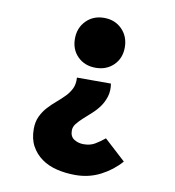

<svg xmlns="http://www.w3.org/2000/svg" viewBox="-79 -582 758 834"><g transform="rotate(10 300.0 -165.0)"><path d="M308 182Q264 182 225.5 172.5Q187 163 158.5 142.5Q130 122 113 91Q96 60 96 16Q96 -16 107.5 -40Q119 -64 136 -82.5Q153 -101 172.5 -117.5Q192 -134 208.5 -151Q225 -168 234.5 -188Q244 -208 242 -236H392Q397 -204 389 -178.5Q381 -153 366.5 -133Q352 -113 333.5 -96.5Q315 -80 298.5 -65Q282 -50 271 -36Q260 -22 260 -6Q260 21 278.5 32.5Q297 44 320 44Q349 44 369.5 32Q390 20 412 2L506 88Q469 130 418.5 156Q368 182 308 182ZM314 -292Q266 -292 235 -322.5Q204 -353 204 -401Q204 -449 235 -480.5Q266 -512 314 -512Q362 -512 393 -480.5Q424 -449 424 -401Q424 -353 393 -322.5Q362 -292 314 -292Z"/></g></svg>

Font: Source Code Pro Black
Style: Regular
Weight: 900
Monospace: yes
Designer: Paul D. Hunt, Teo Tuominen
Foundry: Adobe Systems Incorporated
Version: Version 2.030;PS 1.000;hotconv 16.6.51;makeotf.lib2.5.65220